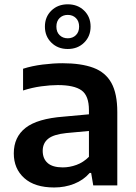

<svg xmlns="http://www.w3.org/2000/svg" viewBox="-20 -840 618 870"><path d="M225.5 9.5Q137.5 9.5 90 -33Q42.5 -75.5 42.5 -145Q42.5 -219 96 -260.8Q149.5 -302.5 268.5 -311.5L383 -322V-341Q383 -406.5 349.5 -430.5Q316 -454.5 242 -454.5Q208.5 -454.5 166.5 -448.8Q124.5 -443 84.5 -430V-528.5Q125 -541.5 173.2 -547.5Q221.5 -553.5 263 -553.5Q347.5 -553.5 402.8 -533Q458 -512.5 484.8 -464.2Q511.5 -416 511.5 -332V0H402.5L393 -56.5H386.5Q358.5 -24 316.2 -7.2Q274 9.5 225.5 9.5ZM173.5 -156.5Q173.5 -121 196 -101.2Q218.5 -81.5 264.5 -81.5Q295.5 -81.5 326.5 -92.8Q357.5 -104 383 -129.5V-246.5L280 -237Q222.5 -231 198 -211Q173.5 -191 173.5 -156.5ZM287 -618Q242 -618 212.8 -646.8Q183.5 -675.5 183.5 -719.5Q183.5 -763.5 212.8 -792Q242 -820.5 287 -820.5Q332 -820.5 361.2 -792Q390.5 -763.5 390.5 -719.5Q390.5 -675.5 361.2 -646.8Q332 -618 287 -618ZM287 -666.5Q309.5 -666.5 324 -680.8Q338.5 -695 338.5 -719.5Q338.5 -744 324 -758.2Q309.5 -772.5 287 -772.5Q264.5 -772.5 250 -758.2Q235.5 -744 235.5 -719.5Q235.5 -695 250 -680.8Q264.5 -666.5 287 -666.5Z"/></svg>

Font: Encode Sans Semi Expanded SemiBold
Style: Regular
Weight: 600
Width: 6
Designer: Multiple Designers
Foundry: Impallari Type
Version: Version 3.000; ttfautohint (v1.8.3) -l 8 -r 50 -G 200 -x 14 